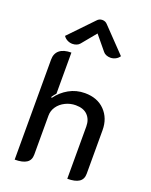

<svg xmlns="http://www.w3.org/2000/svg" viewBox="-174 -1048 905 1149"><g transform="rotate(20 278.5 -473.5)"><path d="M66 -628Q66 -667 91.5 -688Q117 -709 166 -709V-447Q155 -436 143 -418L148 -414Q179 -457 225 -483Q271 -509 326 -509Q406 -509 453 -460.5Q500 -412 500 -336V-59Q500 -24 475.5 -7.5Q451 9 401 9V-324Q401 -368 375 -395Q349 -422 299 -422Q264 -422 233 -406.5Q202 -391 184 -365Q166 -339 166 -308V-59Q166 -24 141 -7.5Q116 9 66 9ZM153 -760Q136 -760 120.5 -768Q105 -776 96 -790L241 -941Q254 -956 274 -956Q294 -956 307 -941L452 -790Q443 -776 427.5 -768Q412 -760 395 -760Q381 -760 368.5 -765Q356 -770 349 -779L274 -870L199 -779Q192 -770 179.5 -765Q167 -760 153 -760Z"/></g></svg>

Font: K2D Medium
Style: Regular
Weight: 500
Designer: Katatrad Aksorn Co.,Ltd.
Foundry: Cadson Demak Co.,Ltd.
Version: Version 1.000; ttfautohint (v1.6)